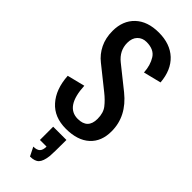

<svg xmlns="http://www.w3.org/2000/svg" viewBox="-371 -928 1280 1280"><g transform="rotate(45 269.0 -288.0)"><path d="M165.5 -686Q165.5 -612.3 228 -562.5L384.3 -437.5Q509.3 -336.4 509.3 -195.8Q509.8 -99.6 450.2 -45.4Q390.6 8.8 281.2 8.8Q171.9 8.8 110.4 -60.5Q47.9 -129.9 40.5 -250L165.5 -281.2Q174.8 -93.8 290.5 -93.8Q384.3 -93.8 384.3 -187.5Q384.3 -243.7 357.4 -277.8Q330.6 -312 290.5 -343.8L134.3 -468.8Q90.8 -502.9 65.4 -554.7Q40 -606.4 40 -672.9Q40 -769.5 100.1 -826.7Q160.2 -883.8 266.6 -883.8Q373 -883.8 437 -824.2Q500.5 -764.6 509.3 -656.2L384.3 -625Q380.4 -690.4 351.6 -735.8Q323.2 -781.2 252.9 -781.2Q214.8 -781.2 189.9 -755.9Q165.5 -730.5 165.5 -686ZM211.9 58.6H336.9Q336.9 187 334 213.4Q327.6 266.6 307.6 287.6Q288.1 308.6 243.2 308.6L211.9 246.1Q245.1 246.1 259.8 231.4Q274.4 216.8 274.4 183.6H211.9Z"/></g></svg>

Font: Oswald
Style: Book
Weight: 400
Designer: vernon adams
Foundry: vernon adams
Version: Version 1.000